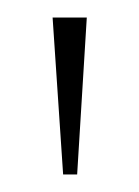

<svg xmlns="http://www.w3.org/2000/svg" viewBox="-20 -813 159 219"><path d="M52 -614 40 -793H79L68 -614Z"/></svg>

Font: Poppins Devanagari Thin
Style: Regular
Weight: 100
Designer: Ninad Kale (Devanagari), Jonny Pinhorn (Latin)
Foundry: Indian Type Foundry
Version: 4.005